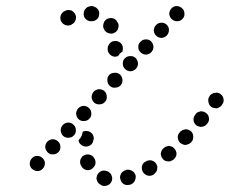

<svg xmlns="http://www.w3.org/2000/svg" viewBox="-20 -594 757 633"><path d="M337 16Q346 11 349 1Q350 -3 350 -8Q349 -13 347 -18Q345 -22 341 -25Q337 -29 332 -30Q332 -30 331 -30Q321 -34 312 -29Q303 -24 300 -15Q298 -10 298 -5Q299 0 301 4Q303 9 307 12Q311 15 315 17Q316 17 317 18Q327 21 337 16ZM417 11Q421 8 424 3Q426 -1 427 -6Q428 -11 427 -16Q424 -26 415 -31Q406 -36 396 -34L395 -33Q390 -32 386 -29Q382 -26 379 -22Q377 -17 376 -13Q375 -8 377 -3Q379 7 388 13Q397 18 407 15H409Q413 14 417 11ZM494 -26Q497 -30 498 -35Q499 -40 499 -44Q498 -49 495 -54Q490 -62 480 -65Q470 -67 461 -62L460 -61Q455 -59 452 -55Q449 -51 448 -46Q447 -41 448 -36Q449 -31 451 -27Q457 -18 467 -15Q477 -13 486 -18L487 -19Q491 -22 494 -26ZM80 -64Q78 -59 78 -54Q78 -49 80 -45Q82 -40 86 -37Q94 -30 104 -30Q114 -30 121 -38Q128 -45 128 -56Q128 -66 120 -73Q113 -80 102 -80Q92 -80 85 -72Q81 -68 80 -64ZM260 -35Q270 -31 279 -35Q284 -37 287 -41Q291 -44 293 -49Q295 -53 295 -58Q295 -63 293 -68L292 -70Q288 -79 279 -83Q269 -87 260 -83Q255 -81 251 -78Q248 -74 246 -70Q244 -65 244 -60Q244 -55 246 -50L247 -49Q251 -39 260 -35ZM562 -86Q562 -96 555 -104Q552 -108 548 -110Q543 -112 538 -113Q533 -113 529 -111Q524 -110 520 -106L519 -105Q515 -102 513 -98Q511 -93 510 -88Q510 -83 512 -78Q513 -74 517 -70Q520 -66 524 -64Q529 -62 534 -62Q539 -61 543 -63Q548 -65 552 -68L553 -69Q561 -76 562 -86ZM129 -109Q130 -99 137 -92Q141 -88 145 -86Q150 -85 155 -85Q160 -85 165 -87Q169 -89 173 -93Q180 -100 179 -111Q179 -121 171 -128Q164 -135 153 -135Q143 -134 136 -127Q129 -119 129 -109ZM284 -153Q290 -145 289 -134L288 -133Q287 -122 279 -116Q271 -110 261 -111Q252 -112 246 -118Q240 -123 239 -131Q240 -132 240 -133Q246 -139 250 -148Q252 -154 253 -160Q256 -161 260 -162Q263 -163 267 -162Q277 -161 284 -153ZM617 -144Q617 -154 610 -161Q606 -164 601 -166Q597 -168 592 -168Q587 -167 582 -165Q578 -163 574 -160L573 -158Q566 -151 566 -141Q567 -130 574 -123Q578 -120 583 -118Q587 -116 592 -116Q597 -117 602 -119Q606 -121 610 -124L611 -126Q618 -133 617 -144ZM180 -164Q181 -153 188 -146Q196 -139 206 -140Q217 -140 224 -148Q231 -155 230 -166Q230 -176 222 -183Q215 -190 204 -190Q194 -189 187 -182Q180 -174 180 -164ZM669 -204Q668 -215 660 -221Q656 -224 651 -226Q646 -227 641 -227Q637 -226 632 -224Q628 -222 625 -218L624 -216Q617 -208 618 -198Q619 -188 627 -181Q631 -178 636 -177Q640 -175 645 -176Q650 -176 655 -179Q659 -181 662 -185L663 -186Q670 -194 669 -204ZM231 -219Q232 -208 239 -201Q247 -194 257 -195Q268 -195 275 -203Q282 -210 281 -221Q281 -231 273 -238Q266 -245 255 -245Q245 -244 238 -237Q231 -229 231 -219ZM717 -267Q716 -277 707 -284Q703 -287 699 -288Q694 -289 689 -288Q684 -288 680 -285Q675 -283 672 -279L671 -277Q665 -269 667 -259Q668 -249 676 -242Q680 -239 685 -238Q690 -237 695 -237Q700 -238 704 -241Q708 -243 711 -247L712 -249Q719 -257 717 -267ZM282 -274Q283 -263 290 -256Q298 -249 308 -250Q319 -250 326 -258Q333 -265 332 -275Q332 -286 325 -293Q317 -300 307 -300Q296 -299 289 -292Q282 -284 282 -274ZM334 -329Q334 -318 342 -311Q349 -304 359 -305Q370 -305 377 -312Q384 -320 384 -330Q383 -341 376 -348Q368 -355 358 -354Q347 -354 340 -347Q333 -339 334 -329ZM385 -383Q385 -373 393 -366Q400 -359 411 -359Q421 -360 428 -367Q435 -375 435 -385Q434 -396 427 -403Q419 -410 409 -409Q398 -409 391 -401Q384 -394 385 -383ZM341 -416Q334 -424 335 -434V-436Q335 -441 338 -445Q340 -450 344 -453Q347 -456 352 -458Q357 -459 362 -459Q372 -458 379 -451Q386 -443 385 -432V-431Q385 -429 384 -427Q384 -426 384 -424Q379 -421 375 -417Q372 -413 369 -409Q367 -408 364 -408Q361 -407 358 -407Q348 -408 341 -416ZM436 -438Q436 -428 444 -421Q451 -414 462 -414Q472 -415 479 -422Q486 -430 486 -440Q485 -450 478 -458Q470 -465 460 -464Q450 -464 443 -456Q435 -449 436 -438ZM487 -493Q488 -483 495 -476Q503 -469 513 -469Q523 -470 530 -477Q537 -485 537 -495Q537 -506 529 -513Q521 -520 511 -519Q501 -519 494 -511Q487 -503 487 -493ZM331 -488Q335 -485 340 -484Q345 -483 349 -483Q354 -484 359 -487Q363 -489 366 -493Q369 -497 370 -502Q371 -507 371 -512Q370 -517 367 -521Q367 -522 366 -523Q364 -527 360 -530Q356 -533 351 -534Q346 -535 341 -534Q336 -533 332 -531Q323 -525 321 -515Q318 -505 324 -496Q324 -496 324 -495Q327 -491 331 -488ZM229 -528Q233 -538 228 -547Q226 -551 222 -555Q219 -558 214 -560Q209 -561 204 -561Q199 -561 195 -558Q193 -558 192 -557Q183 -552 180 -542Q177 -532 182 -523Q187 -514 197 -511Q207 -508 216 -513Q216 -513 217 -514Q226 -518 229 -528ZM291 -525Q295 -527 299 -530Q303 -533 305 -538Q307 -542 307 -547Q308 -552 306 -557Q305 -562 301 -565Q298 -569 293 -571Q289 -573 284 -574Q283 -574 282 -574Q277 -574 272 -572Q267 -571 264 -567Q260 -564 258 -559Q256 -555 256 -550Q255 -539 262 -532Q269 -524 280 -524Q280 -524 281 -524Q286 -524 291 -525ZM538 -548Q539 -538 546 -531Q554 -524 564 -524Q575 -524 582 -532Q589 -539 588 -550Q588 -560 580 -567Q573 -574 562 -574Q552 -574 545 -566Q538 -558 538 -548Z"/></svg>

Font: FRB American Cursive Dotted Black
Style: Bold Italic
Weight: 900
Italic angle: -25°
Version: Version 2.0;Modular Font Editor K font №1